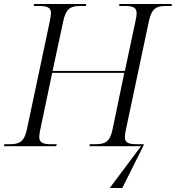

<svg xmlns="http://www.w3.org/2000/svg" viewBox="-37 -734 883 964"><path d="M514 210H577L685 -6L684 -10H650C609 -10 590 -17 590 -46C590 -57 592 -70 596 -87L710 -625C724 -694 750 -704 797 -704H824L826 -714H563L561 -704H589C627 -704 649 -698 649 -668C649 -659 647 -643 643 -627L590 -378H227L280 -625C294 -694 320 -704 367 -704H394L396 -714H134L132 -704H159C197 -704 219 -698 219 -668C219 -659 216 -643 213 -627L98 -84C84 -20 59 -10 11 -10H-15L-17 0H245L248 -10H220C182 -10 160 -16 160 -46C160 -55 162 -71 166 -87L225 -368H587L528 -84C515 -20 489 -10 441 -10H414L412 0H671Z"/></svg>

Font: Noto Serif Display Light
Style: Italic
Weight: 300
Italic angle: -12°
Designer: Monotype Design Team
Foundry: Monotype Imaging Inc.
Version: Version 2.009